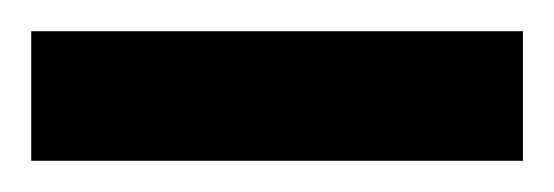

<svg xmlns="http://www.w3.org/2000/svg" viewBox="-20 -708 355 123"><path d="M0 -605V-688H315V-605Z"/></svg>

Font: Saira Thin SemiBold
Style: Regular
Weight: 600
Version: Version 1.101